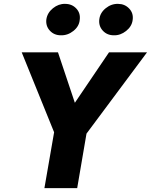

<svg xmlns="http://www.w3.org/2000/svg" viewBox="-20 -970 778 990"><path d="M219 -870Q215 -836 237 -812Q259 -788 294 -788Q329 -787 358.5 -810.5Q388 -834 391 -867Q396 -902 373.5 -926Q351 -950 316 -950Q282 -951 253 -927.5Q224 -904 219 -870ZM492 -870Q488 -836 510 -812Q532 -788 567 -788Q601 -787 630.5 -810.5Q660 -834 664 -867Q669 -902 646 -926Q623 -950 589 -950Q554 -951 525 -927.5Q496 -904 492 -870ZM542 -700 366 -440 279 -700H92L259 -288L209 0H378L426 -281L738 -700Z"/></svg>

Font: Jost
Style: Bold Italic
Weight: 700
Italic angle: -5°
Version: Version 3.710